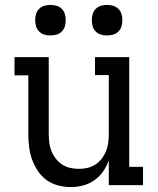

<svg xmlns="http://www.w3.org/2000/svg" viewBox="-20 -752 640 780"><path d="M267 8Q241 8 215 1Q189 -6 168 -21.5Q147 -37 132.5 -59.5Q118 -82 109.5 -106.5Q101 -131 98 -157.5Q95 -184 95 -210V-446H39V-520H178V-210Q178 -192 180 -174Q182 -156 188.5 -139.5Q195 -123 206 -108.5Q217 -94 232 -84Q247 -74 264.5 -70Q282 -66 300 -66Q318 -66 335.5 -70Q353 -74 368 -84Q383 -94 394 -108.5Q405 -123 411.5 -139.5Q418 -156 420 -174Q422 -192 422 -210V-447H366V-520H505V-74H561V0H422V-100Q413 -76 398.5 -55Q384 -34 363 -19.5Q342 -5 317.5 1.5Q293 8 267 8ZM415 -608Q402 -608 390 -611.5Q378 -615 369 -624Q360 -633 356.5 -645Q353 -657 353 -670Q353 -683 356.5 -695Q360 -707 369 -716Q378 -725 390 -728.5Q402 -732 415 -732Q428 -732 440 -728.5Q452 -725 461 -716Q470 -707 473.5 -695Q477 -683 477 -670Q477 -657 473.5 -645Q470 -633 461 -624Q452 -615 440 -611.5Q428 -608 415 -608ZM185 -608Q172 -608 160 -611.5Q148 -615 139 -624Q130 -633 126.5 -645Q123 -657 123 -670Q123 -683 126.5 -695Q130 -707 139 -716Q148 -725 160 -728.5Q172 -732 185 -732Q198 -732 210 -728.5Q222 -725 231 -716Q240 -707 243.5 -695Q247 -683 247 -670Q247 -657 243.5 -645Q240 -633 231 -624Q222 -615 210 -611.5Q198 -608 185 -608Z"/></svg>

Font: Iosevka HT Extended
Style: Regular
Weight: 400
Width: 7
Monospace: yes
Designer: Belleve Invis
Foundry: Belleve Invis
Version: Version 32.3.0; ttfautohint (v1.8.4)